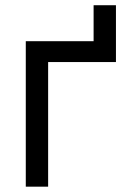

<svg xmlns="http://www.w3.org/2000/svg" viewBox="-20 -700 500 720"><path d="M414.8 -467.3H160.5V0H76.7V-545.5H331V-680.4H414.8Z"/></svg>

Font: Fast_Sans-Dotted
Style: Regular
Weight: 400
Version: Version 3.018